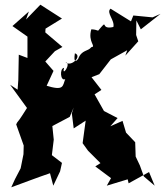

<svg xmlns="http://www.w3.org/2000/svg" viewBox="-20 -768 704 818"><path d="M286 -285 294 -221 345 -254 332 -158 355 -126 408 -73 386 -59 453 -9 435 23 524 -4 528 13 615 -35 639 23 593 -16 576 -63 558 -101 556 -162 517 -203 502 -253 450 -230 481 -265 423 -295 383 -366 412 -385 370 -439 403 -452 452 -515 522 -554 514 -531 569 -592 560 -619 561 -681 580 -643 664 -709 630 -694 548 -702 538 -677 451 -731C431 -714 470 -682 463 -653C401 -639 447 -695 397 -636C422 -610 416 -642 369 -643C353 -588 392 -570 369 -567C355 -548 328 -557 313 -517C307 -509 292 -494 299 -541C332 -530 283 -480 259 -503C287 -499 241 -436 253 -479C233 -477 237 -420 258 -431C246 -401 254 -379 174 -404L178 -401L208 -466L173 -506L214 -550L246 -568L173 -630L174 -646L244 -689L152 -748L91 -685L103 -719L33 -657C54 -642 75 -627 97 -612V-521L60 -535L58 -427L55 -386L23 -407L95 -308C81 -287 69 -265 53 -246L49 -238L81 -148L80 -111L68 -51L44 -5L28 30C83 10 137 -11 193 -30L207 23L236 -38L244 -74L201 -107L209 -173L203 -231L277 -270L294 -310Z"/></svg>

Font: Asimov Aggro
Style: Medium
Weight: 500
Designer: Google
Version: Version 2.000980; 2014